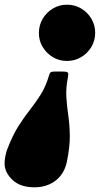

<svg xmlns="http://www.w3.org/2000/svg" viewBox="-70 -560 473 819"><path d="M336 -420Q336 -453 319.8 -480.2Q303.5 -507.5 276.2 -523.8Q249 -540 216 -540Q183 -540 155.8 -523.8Q128.5 -507.5 112.2 -480.2Q96 -453 96 -420Q95.5 -387 112 -359.8Q128.5 -332.5 155.5 -316.2Q182.5 -300 215.5 -300Q248.5 -300 276 -316.2Q303.5 -332.5 319.8 -359.8Q336 -387 336 -420ZM-39.5 78Q-44 89.5 -47.2 106.5Q-50.5 123.5 -50.5 137Q-50.5 175 -17.2 207Q16 239 77.5 239Q112.5 239 141.2 226Q170 213 189.2 188.5Q208.5 164 215.5 129Q228.5 64.5 227.8 17.5Q227 -29.5 221.2 -68.2Q215.5 -107 213 -146.2Q210.5 -185.5 220.5 -235Q223 -249.5 216.8 -252.2Q210.5 -255 192 -255H169Q154 -255 148.2 -252.8Q142.5 -250.5 139.5 -239Q124.5 -189.5 103.2 -156Q82 -122.5 57.8 -91.8Q33.5 -61 8.5 -21.8Q-16.5 17.5 -39.5 78Z"/></svg>

Font: Besley Black
Style: Italic
Weight: 900
Italic angle: -13°
Designer: Owen Earl
Foundry: indestructible type*
Version: Version 2.001